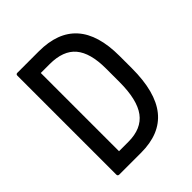

<svg xmlns="http://www.w3.org/2000/svg" viewBox="-187 -764 873 873"><g transform="rotate(-45 249.5 -327.5)"><path d="M72 0Q62 0 62 -10V-645Q62 -655 71 -655H209Q454 -655 454 -381V-301Q454 -149 394 -74.5Q334 0 212 0ZM146 -76H206Q291 -76 330.5 -129.5Q370 -183 370 -297V-384Q370 -484 330 -531.5Q290 -579 203 -579H146Z"/></g></svg>

Font: Sofia Sans Condensed Medium
Style: Regular
Weight: 500
Designer: Botio Nikoltchev, Ani Petrova
Foundry: lettersoup
Version: Version 4.101; ttfautohint (v1.8.4.7-5d5b)